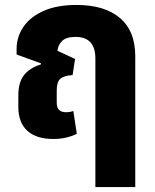

<svg xmlns="http://www.w3.org/2000/svg" viewBox="-20 -551 626 775"><path d="M195 10Q127 10 90.5 -23Q54 -56 54 -119V-165Q54 -219 77 -248Q100 -277 145 -291L146 -295L47 -331V-353Q47 -402 74.5 -442.5Q102 -483 156 -507Q210 -531 289 -531Q402 -531 464 -478.5Q526 -426 526 -324V204H365V-315Q365 -402 285 -402Q247 -402 230.5 -385.5Q214 -369 212 -346L283 -313L273 -248Q239 -246 224 -233.5Q209 -221 209 -186V-136Q209 -98 246 -98Q262 -98 276 -103L290 -11Q273 -2 248.5 4Q224 10 195 10Z"/></svg>

Font: Noto Sans Thai UI SemCond ExtBd
Style: Regular
Weight: 800
Width: 4
Designer: Monotype Design Team
Foundry: Monotype Imaging Inc.
Version: Version 2.000